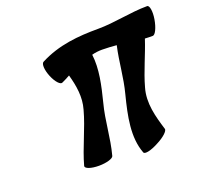

<svg xmlns="http://www.w3.org/2000/svg" viewBox="-120 -783 1013 963"><g transform="rotate(-20 386.5 -301.5)"><path d="M228 -431C243 -438 257 -445 271 -453C288 -393 299 -329 281 -267C257 -177 211 -89 187 0C185 13 216 24 258 24C299 24 335 13 337 0C361 -89 362 -177 386 -267C407 -350 426 -434 416 -511C434 -516 453 -518 471 -518C497 -518 523 -516 548 -514C529 -431 526 -350 504 -267C477 -161 454 -54 489 37C494 49 529 41 568 20C608 0 636 -26 631 -38C609 -110 586 -189 609 -267C630 -344 667 -420 692 -497C706 -496 720 -496 734 -496C747 -496 763 -529 770 -571C777 -612 771 -646 758 -646C669 -646 578 -623 488 -623C383 -623 275 -614 174 -561C162 -554 164 -520 179 -484C194 -448 216 -424 228 -431Z"/></g></svg>

Font: Nupuram Black Oblique
Style: Regular
Weight: 900
Designer: Santhosh Thottingal (santhosh.thottingal@gmail.com)
Foundry: SMC
Version: Version 1.000